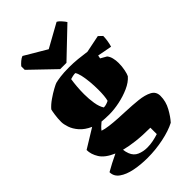

<svg xmlns="http://www.w3.org/2000/svg" viewBox="-278 -814 1126 1126"><g transform="rotate(-45 285.0 -251.0)"><path d="M243 220Q186 220 136 210Q86 200 55.5 178Q25 156 25 121Q48 108 73.5 94.5Q99 81 127 68Q67 42 44.5 6Q22 -30 22 -66L141 -139Q99 -158 75.5 -185Q52 -212 42.5 -240Q33 -268 33 -288Q33 -318 37.5 -347Q42 -376 44 -381Q62 -402 90 -421.5Q118 -441 143 -454.5Q168 -468 175 -470Q190 -474 219 -478Q248 -482 293 -482Q327 -482 363 -478.5Q399 -475 433 -470L541 -492L564 -470Q564 -454 561 -433.5Q558 -413 552 -393Q522 -398 500 -402.5Q478 -407 462 -410L458 -390L495 -369Q506 -356 511 -336Q516 -316 516 -294Q516 -265 510.5 -238.5Q505 -212 499 -201Q476 -174 435.5 -156Q395 -138 349.5 -128.5Q304 -119 265 -119Q250 -119 230 -120Q210 -121 202 -122Q194 -116 181.5 -104Q169 -92 164 -84Q184 -77 215.5 -73Q247 -69 282 -67Q317 -65 345 -64Q397 -62 444.5 -57Q492 -52 522.5 -36Q553 -20 553 16Q553 62 530 103.5Q507 145 484 170Q440 193 374.5 206.5Q309 220 243 220ZM270 -171Q282 -171 294 -175Q306 -179 313 -183Q321 -212 321 -268Q321 -300 318 -333Q315 -366 309 -393Q303 -420 294 -432Q284 -432 272 -429.5Q260 -427 252 -424Q248 -399 245.5 -369Q243 -339 243 -308Q243 -268 249 -231Q255 -194 270 -171ZM284 176Q309 176 333.5 171Q358 166 379 159V106Q314 106 263 100Q212 94 174 84Q176 103 183 121Q195 152 223 164Q251 176 284 176ZM248 -511 98 -655V-684Q107 -695 120.5 -706.5Q134 -718 146 -722L283 -641L429 -722Q440 -717 454.5 -700.5Q469 -684 473 -676L300 -511Z"/></g></svg>

Font: Labrada Black
Style: Regular
Weight: 900
Designer: Mercedes Jáuregui
Foundry: Omnibus-Type Team
Version: Version 1.000; ttfautohint (v1.8.4.7-5d5b)